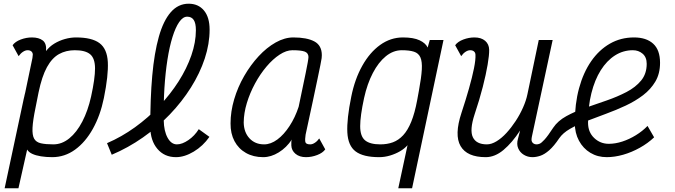

<svg xmlns="http://www.w3.org/2000/svg" viewBox="-20 -834 3640 1036"><path d="M390 -632Q476 -632 517 -601.2Q558 -570.5 561.8 -499.2Q565.5 -428 540.5 -305Q521.5 -211.5 481.2 -139.2Q441 -67 385 -26.5Q329 14 262 14Q229 14 201 9.5Q173 5 153.8 -4Q134.5 -13 126.5 -27L79.5 182H5L105 -286.5Q106 -292 107.5 -298.5Q109 -305 111 -313Q112 -317 113 -322.5Q114 -328 116 -334.5L155 -521Q155.5 -526 156 -530.8Q156.5 -535.5 157 -539.5Q156.5 -550.5 149 -556.8Q141.5 -563 129 -563Q117 -563 104 -554.5Q91 -546 80.5 -531L48 -590Q62 -609.5 92 -620.8Q122 -632 152 -632Q190 -632 211 -615.5Q232 -599 228.5 -558.5Q246.5 -582.5 273.2 -598.8Q300 -615 330.5 -623.5Q361 -632 390 -632ZM471.5 -313Q493 -411 492.8 -465.2Q492.5 -519.5 466.5 -541.2Q440.5 -563 384 -563Q336 -563 298.5 -542.2Q261 -521.5 233.5 -471.8Q206 -422 188 -335L171.5 -252Q157.5 -184.5 155.5 -144.8Q153.5 -105 164.2 -85.8Q175 -66.5 200.8 -60.8Q226.5 -55 268 -55Q314 -55 354 -87.5Q394 -120 424.2 -178.2Q454.5 -236.5 471.5 -313Z M929.5 14Q867 14 829.2 -30.8Q791.5 -75.5 791 -148Q790.5 -302.5 801.5 -425.5Q812.5 -548.5 837 -635.5Q861.5 -722.5 901.5 -768.2Q941.5 -814 998 -814Q1050 -814 1080.5 -777.5Q1111 -741 1111 -674Q1111 -597.5 1084.8 -518Q1058.5 -438.5 1010.2 -361.8Q962 -285 896 -216.2Q830 -147.5 750.8 -92Q671.5 -36.5 583 1L557.5 -61.5Q636.5 -95.5 708.2 -147.2Q780 -199 839.8 -262.2Q899.5 -325.5 943.8 -395Q988 -464.5 1012.5 -535.2Q1037 -606 1037 -671Q1037 -709 1025.2 -726.5Q1013.5 -744 990 -744Q967 -744 947 -715.2Q927 -686.5 910.8 -634.5Q894.5 -582.5 883.5 -512.2Q872.5 -442 867.2 -358.8Q862 -275.5 863.5 -184Q864.5 -127 884.2 -91Q904 -55 934.5 -55Q963 -55 996.8 -78.2Q1030.5 -101.5 1052.5 -137L1110 -95.5Q1075.5 -46 1025.5 -16Q975.5 14 929.5 14Z M1702.5 -87 1735 -28Q1721.5 -9 1691.5 2.5Q1661.5 14 1631 14Q1596 14 1574.5 -4Q1553 -22 1552 -49Q1551.5 -58 1552 -67.8Q1552.5 -77.5 1555 -81.5Q1526 -37.5 1484.2 -11.8Q1442.5 14 1400 14Q1347 14 1307 -8.8Q1267 -31.5 1245.2 -72.5Q1223.5 -113.5 1224 -168Q1224 -232 1243.5 -298Q1263 -364 1297.5 -423.8Q1332 -483.5 1375.5 -530.5Q1419 -577.5 1467.5 -604.8Q1516 -632 1563 -632Q1636 -632 1676.2 -610.5Q1716.5 -589 1716.5 -536Q1717 -531.5 1715.5 -520Q1714 -508.5 1708.8 -483.2Q1703.5 -458 1694 -411.5Q1684.5 -365 1668.5 -290.8Q1652.5 -216.5 1629 -107.5Q1625 -82 1627.5 -68.5Q1630 -55 1654 -55Q1666 -55 1679.2 -63.8Q1692.5 -72.5 1702.5 -87ZM1405 -55Q1441 -55 1476.5 -81.2Q1512 -107.5 1542.2 -153.8Q1572.5 -200 1591.5 -258Q1614.5 -367 1629.2 -438.8Q1644 -510.5 1644.5 -526.5Q1644 -548 1624.5 -555.5Q1605 -563 1558 -563Q1525 -563 1488.8 -539.2Q1452.5 -515.5 1418 -474.8Q1383.5 -434 1356 -383.2Q1328.5 -332.5 1312 -278.2Q1295.5 -224 1295 -173Q1296 -120 1326.2 -87.5Q1356.5 -55 1405 -55Z M2299 -618H2373L2203.5 182H2129L2179 -50.5Q2163.5 -32.5 2138.8 -18Q2114 -3.5 2084.8 5.2Q2055.5 14 2026 14Q1940 14 1899 -16.8Q1858 -47.5 1854.2 -119.2Q1850.5 -191 1875.5 -313Q1894.5 -407.5 1934.8 -479.2Q1975 -551 2031.2 -591.5Q2087.5 -632 2154 -632Q2211.5 -632 2244.2 -616.5Q2277 -601 2287.5 -577.5ZM2032 -55Q2069.5 -55 2100 -66.2Q2130.5 -77.5 2155.2 -104Q2180 -130.5 2199 -177Q2218 -223.5 2231 -293.5L2240.5 -345.5Q2253.5 -415.5 2256 -458.5Q2258.5 -501.5 2248.5 -524.2Q2238.5 -547 2213.8 -555Q2189 -563 2148 -563Q2102 -563 2062 -530.5Q2022 -498 1991.8 -440Q1961.5 -382 1944.5 -305Q1923.5 -208 1923.5 -153.2Q1923.5 -98.5 1949.8 -76.8Q1976 -55 2032 -55Z M2965.5 -145.5Q2990 -182 3035.8 -207.2Q3081.5 -232.5 3138.8 -252.2Q3196 -272 3253.8 -292Q3311.5 -312 3360.5 -337.5Q3409.5 -363 3439.5 -399.5Q3469.5 -436 3469.5 -489.5Q3469.5 -525.5 3447.5 -544.2Q3425.5 -563 3395 -563Q3342.5 -563 3298.2 -534.8Q3254 -506.5 3221.5 -454.8Q3189 -403 3171 -331Q3153 -259 3153 -171.5Q3153 -121 3186 -89.5Q3219 -58 3265 -58Q3300 -58 3337.8 -70.2Q3375.5 -82.5 3411.2 -104.5Q3447 -126.5 3474 -154.5L3509.5 -93Q3476 -61 3432.5 -36.8Q3389 -12.5 3342.8 0.8Q3296.5 14 3254 14Q3204.5 14 3165.5 -9.5Q3126.5 -33 3104 -74.8Q3081.5 -116.5 3081.5 -170.5Q3081.5 -273.5 3104.5 -358Q3127.5 -442.5 3170 -503.8Q3212.5 -565 3271 -598.5Q3329.5 -632 3401 -632Q3467.5 -632 3504.5 -598.2Q3541.5 -564.5 3541.5 -495Q3541.5 -437 3516.5 -394.5Q3491.5 -352 3449.8 -320.2Q3408 -288.5 3356.2 -264.2Q3304.5 -240 3249.8 -220Q3195 -200 3144.8 -180.5Q3094.5 -161 3055.8 -138.8Q3017 -116.5 2997.5 -88Q2969 -45.5 2943.5 -23.2Q2918 -1 2895.5 6.5Q2873 14 2853 14Q2827.5 14 2806.5 1.2Q2785.5 -11.5 2776 -34Q2766.5 -56.5 2775 -85.5L2786.5 -130Q2743.5 -64 2697 -25Q2650.5 14 2601 14Q2500 14 2465.2 -45.8Q2430.5 -105.5 2470 -225Q2493 -294.5 2510.5 -356.2Q2528 -418 2537.5 -465.2Q2547 -512.5 2545.5 -539Q2545 -550.5 2537.2 -556.8Q2529.5 -563 2517 -563Q2505 -563 2492 -554.5Q2479 -546 2468.5 -531L2436 -590Q2450 -609.5 2480 -620.8Q2510 -632 2540 -632Q2576.5 -632 2597.8 -613.8Q2619 -595.5 2619.5 -565Q2620 -537 2611.2 -485.2Q2602.5 -433.5 2585 -365Q2567.5 -296.5 2541 -217.5Q2513 -132 2531.5 -93.5Q2550 -55 2607 -55Q2632 -55 2659.5 -71.8Q2687 -88.5 2713.2 -117.2Q2739.5 -146 2762.5 -181Q2785.5 -216 2802.2 -253.8Q2819 -291.5 2826 -326L2887 -618H2962L2850 -97Q2849.5 -93 2848.5 -88Q2847.5 -83 2848 -78.5Q2849 -67.5 2856.8 -61.2Q2864.5 -55 2876 -55Q2882.5 -55 2891.8 -58.5Q2901 -62 2918.2 -80.8Q2935.5 -99.5 2965.5 -145.5Z"/></svg>

Font: Victor Mono Thin
Style: Italic
Weight: 100
Italic angle: -12°
Monospace: yes
Designer: Rune Bjørnerås
Version: Version 1.561;gftools[0.9.30]